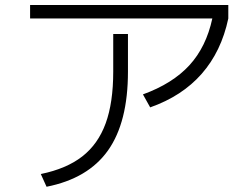

<svg xmlns="http://www.w3.org/2000/svg" viewBox="-20 -710 978 751"><path d="M422.9 -429.7V-577.1H480.5V-429.7Q480.5 -231.9 402.6 -121.8Q324.7 -11.7 162.1 20.5L139.6 -29.3Q239.7 -49.8 301.8 -98.1Q363.8 -146.5 393.3 -227.5Q422.9 -308.6 422.9 -429.7ZM97.7 -690.4H873V-637.7Q845.7 -508.8 769 -421.4Q692.4 -334 567.4 -290L539.1 -340.8Q654.8 -382.8 720.7 -454.6Q786.6 -526.4 810.5 -637.7H97.7Z"/></svg>

Font: Pretendard JP Light
Style: Regular
Weight: 300
Designer: Base glyphs from Inter by Rasmus Andersson; Hangeul glyphs from Noto Sans CJK(Source Han Sans) by Jang Soo-young and Kan
Foundry: Kil Hyung-jin
Version: Version 1.309